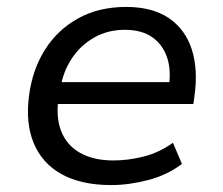

<svg xmlns="http://www.w3.org/2000/svg" viewBox="-20 -525 643 554"><path d="M301 9Q215 9 158.5 -22Q102 -53 77.5 -111.5Q53 -170 64 -251Q74 -325 110 -382Q146 -439 205.5 -472Q265 -505 344 -505Q420 -505 467.5 -472.5Q515 -440 533.5 -382Q552 -324 541 -247L538 -225H127L137 -288H489L466 -266Q475 -320 462.5 -358Q450 -396 419.5 -417.5Q389 -439 340 -439Q291 -439 251.5 -416.5Q212 -394 187 -356Q162 -318 154 -270L150 -250Q140 -190 156 -148Q172 -106 211 -84Q250 -62 307 -62Q349 -62 393.5 -73Q438 -84 479 -113L505 -52Q463 -20 407.5 -5.5Q352 9 301 9Z"/></svg>

Font: Nunito Sans 7pt
Style: Italic
Weight: 400
Italic angle: -9°
Designer: Vernon Adams
Foundry: Vernon Adams
Version: Version 3.101;gftools[0.9.27]